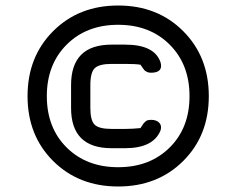

<svg xmlns="http://www.w3.org/2000/svg" viewBox="-20 -684 858 697"><path d="M645 -571Q738 -478 738 -335Q738 -192 645 -99.5Q552 -7 409 -7Q266 -7 173 -99.5Q80 -192 80 -335Q80 -478 173 -571Q266 -664 409 -664Q552 -664 645 -571ZM222 -522Q150 -450 150 -335Q150 -220 222 -148.5Q294 -77 409 -77Q524 -77 596 -148.5Q668 -220 668 -335Q668 -450 596 -522Q524 -594 409 -594Q294 -594 222 -522ZM385 -146Q238 -146 238 -292V-375Q238 -522 385 -522H434Q542 -522 563 -457Q573 -420 528 -420Q520 -420 514.5 -422.5Q509 -425 506.5 -427Q504 -429 498 -437.5Q492 -446 490 -449Q474 -452 434 -452H385Q340 -452 324 -436.5Q308 -421 308 -375V-292Q308 -247 323.5 -231.5Q339 -216 385 -216H434Q460 -216 490 -219Q492 -222 495.5 -227.5Q499 -233 500.5 -235Q502 -237 505.5 -240.5Q509 -244 511.5 -245.5Q514 -247 518.5 -248Q523 -249 528 -249Q548 -249 558 -238.5Q568 -228 563 -211Q537 -146 434 -146Z"/></svg>

Font: Jura
Style: Bold
Weight: 700
Designer: Daniel Johnson, Alexei Vanyashin
Foundry: Daniel Johnson
Version: Version 5.103